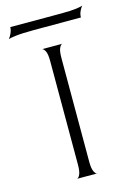

<svg xmlns="http://www.w3.org/2000/svg" viewBox="-176 -800 585 858"><g transform="rotate(-15 116.0 -371.0)"><path d="M70 0Q77 0 84 -14Q91 -28 91 -60V-540Q91 -572 84 -585.5Q77 -599 70 -600H164Q157 -600 150 -586Q143 -572 143 -539V-60Q143 -28 150 -14Q157 0 164 0ZM-62 -682Q-55 -690 -48.5 -704.5Q-42 -719 -42 -732H194Q240 -732 264.5 -735.5Q289 -739 294 -742Q287 -735 280.5 -721Q274 -707 274 -692H58Q3 -692 -26 -688.5Q-55 -685 -62 -682Z"/></g></svg>

Font: Red Rose Light
Style: Regular
Weight: 300
Designer: Jaikishan Patel
Version: Version 1.001; ttfautohint (v1.8.3)